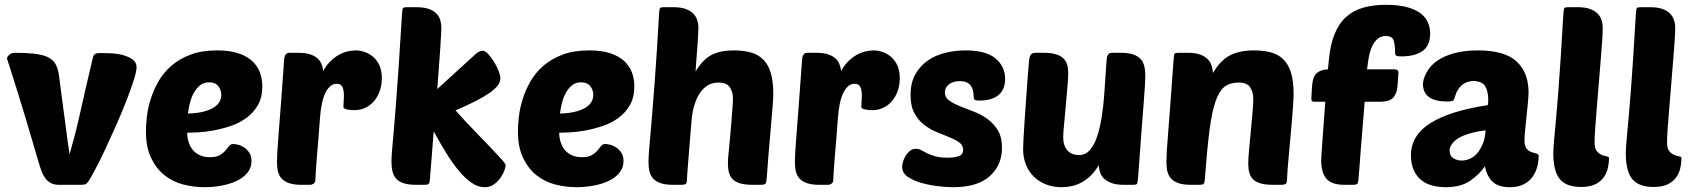

<svg xmlns="http://www.w3.org/2000/svg" viewBox="-20 -770 7055 800"><path d="M270 -127Q282 -169 292.5 -210Q303 -251 313.5 -297.5Q324 -344 336.5 -399.5Q349 -455 366 -526Q369 -540 375 -544.5Q381 -549 401 -549Q416 -549 441 -548Q466 -547 490 -541Q514 -535 531.5 -523Q549 -511 549 -490Q549 -473 537 -435Q525 -397 506 -348.5Q487 -300 463.5 -247Q440 -194 418 -147Q396 -100 377 -64.5Q358 -29 349 -15Q341 -4 335 -2Q329 0 315 0H226Q205 0 191.5 -7.5Q178 -15 169 -27Q160 -39 154 -54.5Q148 -70 143 -87Q114 -187 92.5 -258.5Q71 -330 56 -378Q41 -426 32 -454.5Q23 -483 18 -498.5Q13 -514 11 -519.5Q9 -525 9 -527Q10 -534 19 -542Q28 -550 42 -550Q88 -550 120.5 -546.5Q153 -543 174.5 -534Q196 -525 207.5 -509Q219 -493 224 -467Q225 -460 228 -439Q231 -418 234.5 -388.5Q238 -359 243 -323.5Q248 -288 252.5 -252.5Q257 -217 261.5 -184Q266 -151 270 -127Z M832 10Q788 10 744.5 -1Q701 -12 666.5 -39Q632 -66 610 -111Q588 -156 588 -224Q588 -249 592 -284Q596 -319 607.5 -356Q619 -393 639.5 -429.5Q660 -466 693 -495Q726 -524 773 -542Q820 -560 885 -560Q937 -560 973 -548Q1009 -536 1031 -515.5Q1053 -495 1063 -468Q1073 -441 1073 -410Q1073 -364 1054.5 -332Q1036 -300 1006.5 -278.5Q977 -257 941 -245Q905 -233 870 -226.5Q835 -220 805.5 -218.5Q776 -217 760 -217Q760 -198 765.5 -179.5Q771 -161 782 -147Q793 -133 811 -124Q829 -115 855 -115Q881 -115 895.5 -123.5Q910 -132 919 -142.5Q928 -153 934.5 -161.5Q941 -170 952 -170Q957 -170 969.5 -167.5Q982 -165 995 -157Q1008 -149 1018 -135Q1028 -121 1028 -99Q1028 -70 1010 -49Q992 -28 963.5 -15Q935 -2 900 4Q865 10 832 10ZM851 -427Q829 -427 813.5 -414.5Q798 -402 787.5 -383Q777 -364 771.5 -341Q766 -318 763 -297Q825 -298 863.5 -318Q902 -338 902 -375Q902 -395 889.5 -411Q877 -427 851 -427Z M1456 -311Q1450 -311 1442.5 -311.5Q1435 -312 1428 -313.5Q1421 -315 1416 -317.5Q1411 -320 1411 -324Q1411 -337 1412 -348Q1413 -359 1413 -371Q1413 -393 1407 -407Q1401 -421 1383 -421Q1355 -421 1336.5 -384.5Q1318 -348 1313 -275Q1311 -243 1307.5 -202.5Q1304 -162 1301 -124.5Q1298 -87 1296 -58Q1294 -29 1294 -20Q1294 -10 1287 -5Q1280 0 1272 0H1236Q1205 0 1185.5 -6.5Q1166 -13 1154.5 -25Q1143 -37 1138.5 -54.5Q1134 -72 1134 -95Q1134 -110 1135.5 -137.5Q1137 -165 1141 -213.5Q1145 -262 1150.5 -336.5Q1156 -411 1164 -521Q1166 -550 1185 -550H1224Q1252 -550 1271 -544Q1290 -538 1302 -527.5Q1314 -517 1319.5 -503Q1325 -489 1327 -474Q1339 -497 1355.5 -513.5Q1372 -530 1390 -540.5Q1408 -551 1427 -555.5Q1446 -560 1462 -560Q1481 -560 1500.5 -553Q1520 -546 1536 -532Q1552 -518 1561.5 -496Q1571 -474 1571 -444Q1571 -417 1563 -393Q1555 -369 1540 -350.5Q1525 -332 1503.5 -321.5Q1482 -311 1456 -311Z M2087 -81Q2087 -76 2082 -61Q2077 -46 2066 -30Q2055 -14 2038.5 -2Q2022 10 1999 10Q1972 10 1945.5 -8Q1919 -26 1893 -57Q1867 -88 1840.5 -130.5Q1814 -173 1787 -223Q1783 -170 1779 -119Q1775 -68 1771 -20Q1770 -8 1766 -4Q1762 0 1749 0H1713Q1682 0 1662 -6.5Q1642 -13 1631 -25Q1620 -37 1615.5 -55.5Q1611 -74 1611 -98Q1611 -110 1612 -123Q1613 -136 1615 -160Q1617 -184 1620.5 -223Q1624 -262 1629 -326Q1634 -390 1640.5 -483.5Q1647 -577 1655 -711Q1656 -733 1660 -737Q1663 -740 1676 -740H1715Q1746 -740 1766 -733Q1786 -726 1798 -714Q1810 -702 1814.5 -686Q1819 -670 1819 -653Q1819 -643 1817.5 -619.5Q1816 -596 1814 -562.5Q1812 -529 1808.5 -487Q1805 -445 1802 -399L1962 -545Q1971 -553 1978.5 -556Q1986 -559 1990 -559Q2001 -559 2014 -545Q2027 -531 2038.5 -512.5Q2050 -494 2057.5 -474.5Q2065 -455 2065 -443Q2065 -414 2018.5 -382Q1972 -350 1878 -310Q1920 -263 1958 -224Q1996 -185 2024.5 -155Q2053 -125 2070 -106Q2087 -87 2087 -81Z M2382 10Q2338 10 2294.5 -1Q2251 -12 2216.5 -39Q2182 -66 2160 -111Q2138 -156 2138 -224Q2138 -249 2142 -284Q2146 -319 2157.5 -356Q2169 -393 2189.5 -429.5Q2210 -466 2243 -495Q2276 -524 2323 -542Q2370 -560 2435 -560Q2487 -560 2523 -548Q2559 -536 2581 -515.5Q2603 -495 2613 -468Q2623 -441 2623 -410Q2623 -364 2604.5 -332Q2586 -300 2556.5 -278.5Q2527 -257 2491 -245Q2455 -233 2420 -226.5Q2385 -220 2355.5 -218.5Q2326 -217 2310 -217Q2310 -198 2315.5 -179.5Q2321 -161 2332 -147Q2343 -133 2361 -124Q2379 -115 2405 -115Q2431 -115 2445.5 -123.5Q2460 -132 2469 -142.5Q2478 -153 2484.5 -161.5Q2491 -170 2502 -170Q2507 -170 2519.5 -167.5Q2532 -165 2545 -157Q2558 -149 2568 -135Q2578 -121 2578 -99Q2578 -70 2560 -49Q2542 -28 2513.5 -15Q2485 -2 2450 4Q2415 10 2382 10ZM2401 -427Q2379 -427 2363.5 -414.5Q2348 -402 2337.5 -383Q2327 -364 2321.5 -341Q2316 -318 2313 -297Q2375 -298 2413.5 -318Q2452 -338 2452 -375Q2452 -395 2439.5 -411Q2427 -427 2401 -427Z M3015 -124Q3018 -157 3021.5 -193Q3025 -229 3027.5 -262Q3030 -295 3032 -321Q3034 -347 3034 -359Q3034 -385 3021.5 -405.5Q3009 -426 2973 -426Q2925 -426 2895.5 -381Q2866 -336 2861 -261Q2859 -240 2856 -202.5Q2853 -165 2850 -126.5Q2847 -88 2844.5 -57.5Q2842 -27 2842 -20Q2842 -8 2837.5 -4Q2833 0 2820 0H2784Q2753 0 2733.5 -6.5Q2714 -13 2702.5 -25Q2691 -37 2686.5 -54.5Q2682 -72 2682 -95Q2682 -117 2685.5 -156.5Q2689 -196 2695 -265.5Q2701 -335 2709 -443Q2717 -551 2726 -711Q2727 -733 2731 -737Q2734 -740 2747 -740H2786Q2816 -740 2836 -733Q2856 -726 2868 -714Q2880 -702 2885 -686.5Q2890 -671 2890 -654Q2890 -636 2886.5 -587Q2883 -538 2878 -472Q2908 -522 2944.5 -541Q2981 -560 3037 -560Q3079 -560 3110 -551Q3141 -542 3161.5 -520.5Q3182 -499 3192 -464.5Q3202 -430 3202 -379Q3202 -363 3199 -324Q3196 -285 3191.5 -235Q3187 -185 3182.5 -130.5Q3178 -76 3175 -31Q3174 -20 3173 -14Q3172 -8 3169.5 -5Q3167 -2 3162 -1Q3157 0 3148 0H3116Q3084 0 3064 -6Q3044 -12 3033 -23Q3022 -34 3017.5 -50.5Q3013 -67 3013 -88Q3013 -98 3013.5 -107Q3014 -116 3015 -124Z M3614 -311Q3608 -311 3600.5 -311.5Q3593 -312 3586 -313.5Q3579 -315 3574 -317.5Q3569 -320 3569 -324Q3569 -337 3570 -348Q3571 -359 3571 -371Q3571 -393 3565 -407Q3559 -421 3541 -421Q3513 -421 3494.5 -384.5Q3476 -348 3471 -275Q3469 -243 3465.5 -202.5Q3462 -162 3459 -124.5Q3456 -87 3454 -58Q3452 -29 3452 -20Q3452 -10 3445 -5Q3438 0 3430 0H3394Q3363 0 3343.5 -6.5Q3324 -13 3312.5 -25Q3301 -37 3296.5 -54.5Q3292 -72 3292 -95Q3292 -110 3293.5 -137.5Q3295 -165 3299 -213.5Q3303 -262 3308.5 -336.5Q3314 -411 3322 -521Q3324 -550 3343 -550H3382Q3410 -550 3429 -544Q3448 -538 3460 -527.5Q3472 -517 3477.5 -503Q3483 -489 3485 -474Q3497 -497 3513.5 -513.5Q3530 -530 3548 -540.5Q3566 -551 3585 -555.5Q3604 -560 3620 -560Q3639 -560 3658.5 -553Q3678 -546 3694 -532Q3710 -518 3719.5 -496Q3729 -474 3729 -444Q3729 -417 3721 -393Q3713 -369 3698 -350.5Q3683 -332 3661.5 -321.5Q3640 -311 3614 -311Z M4003 -560Q4088 -560 4128 -526.5Q4168 -493 4168 -441Q4168 -397 4140.5 -374Q4113 -351 4061 -351Q4047 -351 4042 -354Q4037 -357 4037 -365Q4037 -374 4035.5 -385.5Q4034 -397 4028.5 -407.5Q4023 -418 4011.5 -425Q4000 -432 3979 -432Q3951 -432 3934 -418.5Q3917 -405 3917 -385Q3917 -364 3934.5 -351.5Q3952 -339 3978.5 -328Q4005 -317 4036 -305.5Q4067 -294 4093.5 -275Q4120 -256 4137.5 -227.5Q4155 -199 4155 -154Q4155 -82 4104 -36Q4053 10 3951 10Q3923 10 3886.5 5.5Q3850 1 3817 -8.5Q3784 -18 3761.5 -34Q3739 -50 3739 -74Q3739 -83 3742.5 -96Q3746 -109 3753.5 -121Q3761 -133 3771.5 -141.5Q3782 -150 3797 -150Q3809 -150 3819 -144Q3829 -138 3842.5 -131.5Q3856 -125 3876 -119Q3896 -113 3929 -113Q3954 -113 3973.5 -119Q3993 -125 3993 -146Q3993 -165 3977 -176.5Q3961 -188 3936.5 -198Q3912 -208 3883.5 -219.5Q3855 -231 3830.5 -250Q3806 -269 3790 -298.5Q3774 -328 3774 -375Q3774 -426 3794.5 -461.5Q3815 -497 3847.5 -519Q3880 -541 3921 -550.5Q3962 -560 4003 -560Z M4431 -465Q4431 -444 4427.5 -406Q4424 -368 4420.5 -327Q4417 -286 4413.5 -250Q4410 -214 4410 -198Q4410 -163 4427.5 -143.5Q4445 -124 4476 -124Q4503 -124 4521.5 -145.5Q4540 -167 4551.5 -201.5Q4563 -236 4570 -280Q4577 -324 4580.5 -369Q4584 -414 4586.5 -456.5Q4589 -499 4592 -530Q4593 -538 4598 -544Q4603 -550 4614 -550H4650Q4681 -550 4700.5 -543.5Q4720 -537 4731.5 -525Q4743 -513 4747.5 -495.5Q4752 -478 4752 -455Q4752 -440 4750.5 -412.5Q4749 -385 4745 -336.5Q4741 -288 4735.5 -213.5Q4730 -139 4722 -29Q4720 -8 4717.5 -4Q4715 0 4701 0H4662Q4632 0 4612.5 -7Q4593 -14 4581 -25Q4569 -36 4564 -51Q4559 -66 4558 -82Q4543 -56 4524.5 -38Q4506 -20 4486 -9.5Q4466 1 4445 5.5Q4424 10 4404 10Q4366 10 4336 -2.5Q4306 -15 4285.5 -36Q4265 -57 4254 -86Q4243 -115 4243 -148Q4243 -161 4244.5 -190.5Q4246 -220 4248.5 -257Q4251 -294 4254 -335.5Q4257 -377 4259.5 -414Q4262 -451 4264.5 -479Q4267 -507 4268 -519Q4270 -537 4276 -543.5Q4282 -550 4296 -550H4328Q4359 -550 4379 -544Q4399 -538 4410.5 -527Q4422 -516 4426.5 -500.5Q4431 -485 4431 -465Z M5181 -88Q5181 -110 5184.5 -145.5Q5188 -181 5191.5 -220.5Q5195 -260 5198.5 -297Q5202 -334 5202 -359Q5202 -385 5189.5 -405.5Q5177 -426 5141 -426Q5106 -426 5083 -409Q5060 -392 5044.5 -347Q5029 -302 5019 -223Q5009 -144 5000 -20Q4999 -8 4995 -4Q4991 0 4978 0H4942Q4911 0 4891.5 -6.5Q4872 -13 4860.5 -25Q4849 -37 4844.5 -54.5Q4840 -72 4840 -95Q4840 -110 4841.5 -137.5Q4843 -165 4847 -213.5Q4851 -262 4856.5 -336.5Q4862 -411 4870 -521Q4871 -543 4875 -547Q4878 -550 4891 -550H4930Q4960 -550 4979.5 -543Q4999 -536 5011 -524.5Q5023 -513 5028 -497.5Q5033 -482 5034 -466Q5065 -519 5105 -539.5Q5145 -560 5205 -560Q5247 -560 5278 -551Q5309 -542 5329.5 -520.5Q5350 -499 5360 -464.5Q5370 -430 5370 -379Q5370 -363 5368 -333Q5366 -303 5363 -267.5Q5360 -232 5356.5 -193.5Q5353 -155 5350 -122Q5347 -89 5345 -64Q5343 -39 5343 -31Q5343 -9 5338 -4.5Q5333 0 5316 0H5284Q5252 0 5232 -6Q5212 -12 5201 -23Q5190 -34 5185.5 -50.5Q5181 -67 5181 -88Z M5666 -346Q5664 -316 5661 -281Q5658 -246 5655 -210.5Q5652 -175 5649.5 -141Q5647 -107 5645 -81Q5643 -55 5641.5 -38Q5640 -21 5640 -20Q5639 -8 5635 -4Q5631 0 5618 0H5582Q5528 0 5506.5 -25.5Q5485 -51 5485 -102Q5485 -108 5486.5 -132Q5488 -156 5490.5 -189.5Q5493 -223 5496 -264Q5499 -305 5502 -346H5455Q5444 -346 5444 -357Q5444 -365 5445 -380.5Q5446 -396 5447 -411Q5448 -423 5450.5 -435.5Q5453 -448 5459.5 -457.5Q5466 -467 5479 -473.5Q5492 -480 5513 -481L5517 -521Q5523 -586 5541.5 -630Q5560 -674 5590 -700.5Q5620 -727 5661.5 -738.5Q5703 -750 5754 -750Q5804 -750 5839.5 -741Q5875 -732 5897 -716Q5919 -700 5929 -678Q5939 -656 5939 -631Q5939 -579 5906.5 -557Q5874 -535 5819 -535Q5804 -535 5798.5 -537.5Q5793 -540 5793 -549Q5793 -582 5787 -601Q5781 -620 5754 -620Q5734 -620 5720 -608Q5706 -596 5697 -576.5Q5688 -557 5683.5 -532Q5679 -507 5676 -481H5791Q5807 -481 5807 -467L5803 -413Q5801 -383 5786.5 -364.5Q5772 -346 5727 -346Z M6170 -227Q6142 -224 6115 -217Q6088 -210 6067 -200Q6046 -190 6033 -174Q6020 -158 6020 -145Q6020 -120 6036 -110.5Q6052 -101 6070 -101Q6087 -101 6104.5 -108.5Q6122 -116 6135 -131.5Q6148 -147 6158 -170Q6168 -193 6170 -227ZM5859 -123Q5859 -206 5940 -257Q6021 -308 6179 -332Q6180 -334 6180.5 -339.5Q6181 -345 6181 -356Q6181 -388 6169 -409.5Q6157 -431 6119 -433Q6098 -431 6085 -424.5Q6072 -418 6062.5 -406.5Q6053 -395 6049.5 -387Q6046 -379 6040 -361Q6038 -352 6031.5 -349.5Q6025 -347 6011 -347Q5909 -347 5909 -420Q5909 -439 5923.5 -467Q5938 -495 5966.5 -515.5Q5995 -536 6038 -548Q6081 -560 6138 -560Q6249 -560 6299 -514Q6349 -468 6349 -384Q6349 -373 6346.5 -344.5Q6344 -316 6340.5 -284.5Q6337 -253 6334.5 -225Q6332 -197 6332 -186Q6332 -161 6341 -150.5Q6350 -140 6361.5 -136Q6373 -132 6382 -130Q6391 -128 6391 -120Q6391 -98 6385 -75Q6379 -52 6365.5 -33Q6352 -14 6328.5 -2Q6305 10 6271 10Q6223 10 6199 -13Q6175 -36 6167 -77Q6143 -42 6104.5 -16Q6066 10 6004 10Q5974 10 5947.5 3Q5921 -4 5901.5 -20Q5882 -36 5870.5 -61.5Q5859 -87 5859 -123Z M6568 9Q6506 9 6479 -24Q6452 -57 6452 -133Q6452 -145 6453.5 -163Q6455 -181 6457.5 -209.5Q6460 -238 6464 -280Q6468 -322 6472.5 -382Q6477 -442 6482.5 -523Q6488 -604 6494 -711Q6495 -733 6499 -737Q6502 -740 6515 -740H6554Q6584 -740 6604 -733Q6624 -726 6636 -714Q6648 -702 6653 -686.5Q6658 -671 6658 -654Q6658 -634 6655.5 -596.5Q6653 -559 6649 -512Q6645 -465 6641 -414Q6637 -363 6633 -316.5Q6629 -270 6626.5 -233Q6624 -196 6624 -177Q6624 -151 6633.5 -140Q6643 -129 6654 -124.5Q6665 -120 6674.5 -118.5Q6684 -117 6684 -112Q6684 -90 6679 -68.5Q6674 -47 6661 -29.5Q6648 -12 6625.5 -1.5Q6603 9 6568 9Z M6870 9Q6808 9 6781 -24Q6754 -57 6754 -133Q6754 -145 6755.5 -163Q6757 -181 6759.5 -209.5Q6762 -238 6766 -280Q6770 -322 6774.5 -382Q6779 -442 6784.5 -523Q6790 -604 6796 -711Q6797 -733 6801 -737Q6804 -740 6817 -740H6856Q6886 -740 6906 -733Q6926 -726 6938 -714Q6950 -702 6955 -686.5Q6960 -671 6960 -654Q6960 -634 6957.5 -596.5Q6955 -559 6951 -512Q6947 -465 6943 -414Q6939 -363 6935 -316.5Q6931 -270 6928.5 -233Q6926 -196 6926 -177Q6926 -151 6935.5 -140Q6945 -129 6956 -124.5Q6967 -120 6976.5 -118.5Q6986 -117 6986 -112Q6986 -90 6981 -68.5Q6976 -47 6963 -29.5Q6950 -12 6927.5 -1.5Q6905 9 6870 9Z"/></svg>

Font: Poetsen One
Style: Regular
Weight: 400
Designer: Pablo Impallari, Rodrigo Fuenzalida
Foundry: Pablo Impallari, Rodrigo Fuenzalida
Version: Version 1.001; ttfautohint (v0.93) -l 8 -r 50 -G 200 -x 14 -